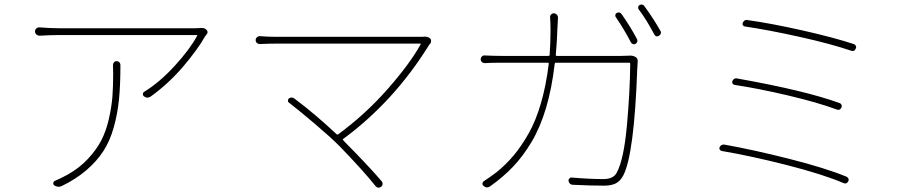

<svg xmlns="http://www.w3.org/2000/svg" viewBox="-20 -818 4040 854"><path d="M482.4 -528.3Q482.4 -535.2 486.8 -540.5Q491.2 -545.9 498 -545.9Q505.9 -545.9 510.7 -541Q515.6 -536.1 515.6 -528.3Q515.6 -440.4 509.3 -376Q502.9 -311.5 485.8 -251Q468.8 -190.4 439.5 -145.5Q410.2 -100.6 364.3 -61Q318.4 -21.5 253.9 9.8Q247.1 12.7 240.2 12.7Q230.5 12.7 220.7 5.9Q215.8 1 217.3 -5.4Q218.8 -11.7 224.6 -13.7Q253.9 -26.4 280.3 -41Q333 -70.3 371.1 -111.3Q409.2 -152.3 430.7 -193.8Q452.1 -235.4 464.4 -289.6Q476.6 -343.8 480 -388.2Q483.4 -432.6 483.4 -491.2Q483.4 -515.6 482.4 -528.3ZM874 -693.4Q888.7 -695.3 898.4 -685.5Q903.3 -680.7 903.3 -674.8Q903.3 -669.9 898.4 -664.1Q894.5 -659.2 891.6 -655.3Q860.4 -599.6 795.9 -523.4Q731.4 -447.3 650.4 -388.7Q642.6 -383.8 635.7 -383.8Q627.9 -383.8 620.1 -389.6Q615.2 -393.6 615.7 -400.4Q616.2 -407.2 622.1 -410.2Q690.4 -452.1 757.8 -525.9Q825.2 -599.6 856.4 -658.2Q859.4 -662.1 854.5 -662.1H241.2Q206.1 -662.1 156.2 -659.2Q148.4 -659.2 142.1 -664.6Q135.7 -669.9 135.7 -678.2Q135.7 -686.5 142.6 -692.4Q147.5 -696.3 154.3 -696.3Q155.3 -696.3 156.2 -696.3Q202.1 -692.4 241.2 -692.4H850.6Q859.4 -692.4 874 -693.4Z M1861.3 -654.3Q1864.3 -655.3 1867.2 -655.3Q1881.8 -655.3 1891.6 -648.4Q1897.5 -643.6 1897.5 -635.7Q1897.5 -629.9 1894.5 -625Q1891.6 -622.1 1888.7 -618.2Q1732.4 -366.2 1506.8 -200.2Q1502.9 -198.2 1505.9 -195.3L1513.7 -186.5Q1623 -76.2 1677.7 -11.7Q1682.6 -5.9 1681.6 1.5Q1680.7 8.8 1674.8 12.7Q1669.9 16.6 1665 16.6Q1663.1 16.6 1662.1 16.6Q1655.3 15.6 1650.4 9.8Q1601.6 -52.7 1490.2 -168Q1450.2 -208 1379.4 -268.1Q1308.6 -328.1 1265.6 -361.3Q1260.7 -364.3 1260.7 -370.1Q1260.7 -376 1264.6 -379.9Q1277.3 -388.7 1289.1 -379.9Q1380.9 -311.5 1477.5 -220.7Q1481.4 -217.8 1484.4 -220.7Q1605.5 -309.6 1704.6 -422.4Q1803.7 -535.2 1850.6 -620.1Q1852.5 -624 1848.6 -624H1205.1Q1172.9 -624 1135.7 -622.1Q1127.9 -622.1 1122.6 -627Q1117.2 -631.8 1117.2 -639.6Q1117.2 -647.5 1123 -652.3Q1127.9 -657.2 1133.8 -657.2Q1134.8 -657.2 1135.7 -657.2Q1169.9 -654.3 1205.1 -654.3H1842.8Q1854.5 -654.3 1861.3 -654.3Z M2452.1 -573.2Q2452.1 -569.3 2456.1 -569.3H2741.2Q2760.7 -569.3 2776.4 -570.3Q2792 -572.3 2805.2 -565.4Q2818.4 -558.6 2816.4 -543Q2815.4 -531.2 2814.5 -512.7Q2800.8 -129.9 2752 -37.1Q2738.3 -11.7 2718.3 -2Q2698.2 7.8 2666 7.8Q2609.4 7.8 2527.3 3.9Q2520.5 3.9 2515.1 -1Q2509.8 -5.9 2508.8 -13.7Q2507.8 -19.5 2512.7 -24.4Q2517.6 -29.3 2523.4 -28.3Q2601.6 -21.5 2664.1 -21.5Q2709 -21.5 2723.6 -50.8Q2754.9 -109.4 2768.6 -261.2Q2782.2 -413.1 2783.2 -534.2Q2783.2 -539.1 2778.3 -539.1H2452.1Q2448.2 -539.1 2447.3 -534.2Q2434.6 -424.8 2408.7 -337.9Q2382.8 -251 2344.2 -186.5Q2305.7 -122.1 2261.7 -76.2Q2217.8 -30.3 2160.2 10.7Q2153.3 15.6 2146.5 15.6Q2138.7 15.6 2130.9 8.8Q2125 4.9 2126 -2Q2127 -8.8 2132.8 -12.7Q2157.2 -28.3 2189.5 -52.7Q2230.5 -85.9 2264.2 -126Q2297.9 -166 2330.6 -223.1Q2363.3 -280.3 2386.2 -359.4Q2409.2 -438.5 2420.9 -535.2Q2420.9 -539.1 2417 -539.1H2216.8Q2158.2 -539.1 2136.7 -537.1Q2128.9 -537.1 2123.5 -542Q2118.2 -546.9 2118.2 -554.2Q2118.2 -561.5 2123.5 -566.9Q2128.9 -572.3 2136.7 -571.3Q2178.7 -569.3 2215.8 -569.3H2419.9Q2423.8 -569.3 2424.8 -573.2Q2428.7 -630.9 2428.7 -684.6Q2428.7 -715.8 2426.8 -739.3Q2425.8 -747.1 2430.7 -752.9Q2435.5 -758.8 2443.4 -758.8Q2451.2 -758.8 2456.5 -752.9Q2461.9 -747.1 2461.9 -739.3Q2460.9 -725.6 2459 -685.5Q2458 -642.6 2452.1 -573.2ZM2718.8 -742.2Q2716.8 -745.1 2716.8 -749Q2716.8 -756.8 2723.6 -760.7Q2737.3 -766.6 2745.1 -754.9Q2786.1 -696.3 2813.5 -643.6Q2816.4 -638.7 2814.5 -632.3Q2812.5 -626 2806.6 -623Q2803.7 -621.1 2799.8 -621.1Q2797.9 -621.1 2794.9 -622.1Q2789.1 -624 2786.1 -629.9Q2756.8 -686.5 2718.8 -742.2ZM2820.3 -777.3Q2818.4 -780.3 2818.4 -784.2Q2818.4 -792 2825.2 -795.9Q2830.1 -797.9 2834 -797.9Q2840.8 -797.9 2846.7 -790Q2888.7 -732.4 2918 -679.7Q2919.9 -676.8 2919.9 -672.9Q2919.9 -669.9 2918.9 -668Q2917 -662.1 2911.1 -659.2Q2906.2 -656.2 2902.3 -656.2Q2894.5 -656.2 2889.6 -666Q2855.5 -730.5 2820.3 -777.3Z M3293 -700.2Q3287.1 -701.2 3284.2 -706.1Q3281.2 -710.9 3284.2 -716.8Q3289.1 -729.5 3301.8 -729.5Q3303.7 -729.5 3305.7 -728.5Q3406.2 -714.8 3547.4 -683.1Q3688.5 -651.4 3777.3 -622.1Q3784.2 -620.1 3786.1 -614.3Q3788.1 -611.3 3788.1 -608.4Q3788.1 -605.5 3786.1 -601.6Q3780.3 -586.9 3764.6 -592.8Q3675.8 -623 3537.6 -653.8Q3399.4 -684.6 3293 -700.2ZM3247.1 -440.4Q3241.2 -441.4 3238.3 -446.8Q3235.4 -452.1 3237.3 -457Q3243.2 -469.7 3254.9 -469.7Q3256.8 -469.7 3259.8 -468.8Q3562.5 -415 3714.8 -359.4Q3720.7 -357.4 3723.1 -351.6Q3725.6 -345.7 3722.7 -339.8Q3715.8 -325.2 3701.2 -331.1Q3617.2 -362.3 3484.4 -393.6Q3351.6 -424.8 3247.1 -440.4ZM3190.4 -146.5Q3184.6 -147.5 3181.6 -152.3Q3179.7 -155.3 3179.7 -158.2Q3179.7 -160.2 3180.7 -163.1Q3186.5 -174.8 3197.3 -174.8Q3200.2 -174.8 3202.1 -174.8Q3333 -151.4 3491.2 -111.3Q3649.4 -71.3 3745.1 -32.2Q3751 -29.3 3753.9 -23.4Q3754.9 -20.5 3754.9 -18.6Q3754.9 -14.6 3752.9 -11.7Q3748 -2 3739.3 -2Q3736.3 -2 3731.4 -3.9Q3639.6 -43 3481 -83.5Q3322.3 -124 3190.4 -146.5Z"/></svg>

Font: Gen Jyuu Gothic ExtraLight
Style: Regular
Weight: 100
Designer: [Source Han Sans]
Ryoko NISHIZUKA  (kana & ideographs); Paul D. Hunt (Latin, Greek & Cyrillic); Wenlong ZHANG  (bopomofo
Version: Version 1.002.20150607